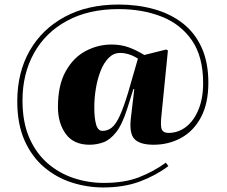

<svg xmlns="http://www.w3.org/2000/svg" viewBox="-20 -616 997 845"><path d="M434 209Q364 209 296.5 187.5Q229 166 174.5 120Q120 74 88 2Q56 -70 56 -170Q56 -297 110.5 -392.5Q165 -488 265 -542Q365 -596 502 -596Q585 -596 657 -576Q729 -556 783 -514.5Q837 -473 867 -407.5Q897 -342 897 -252Q897 -161 864.5 -100Q832 -39 777 -9Q722 21 656 21Q594 21 570.5 -5.5Q547 -32 557 -105L571 -224H567L540 -138Q518 -68 491 -34Q464 0 434.5 10.5Q405 21 374 21Q304 21 269.5 -26.5Q235 -74 235 -145Q235 -241 269 -302Q303 -363 357 -391.5Q411 -420 471 -420Q512 -420 545.5 -408Q579 -396 615 -374L711 -398L719 -394L691 -113Q685 -62 692 -46.5Q699 -31 721 -31Q764 -31 798.5 -57.5Q833 -84 853.5 -133.5Q874 -183 874 -250Q874 -367 824.5 -438.5Q775 -510 691 -543Q607 -576 502 -576Q370 -576 275 -524.5Q180 -473 129.5 -382Q79 -291 79 -174Q79 -78 109 -9.5Q139 59 190 103Q241 147 305 168Q369 189 437 189Q528 189 592 164Q656 139 710 100L721 115Q665 157 595 183Q525 209 434 209ZM431 -40Q454 -40 472 -54.5Q490 -69 507 -106Q524 -143 544 -209L587 -358Q548 -383 508 -383Q480 -383 458.5 -361.5Q437 -340 423 -304.5Q409 -269 402 -227Q395 -185 395 -143Q395 -96 403 -68Q411 -40 431 -40Z"/></svg>

Font: Literata 72pt ExtraBold
Style: Regular
Weight: 800
Designer: Latin by Veronika Burian and Jose Scaglione. Greek by Irene Vlachou. Cyrillic by Vera Evstafieva.
Foundry: TypeTogether
Version: Version 3.002